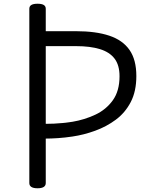

<svg xmlns="http://www.w3.org/2000/svg" viewBox="-20 -994 817 1028"><path d="M181 14Q159 14 148 7Q137 0 137 -14V-947Q137 -961 148 -967.5Q159 -974 181 -974Q203 -974 214 -967.5Q225 -961 225 -947V-827H387Q493 -827 565 -803Q637 -779 673.5 -726.5Q710 -674 710 -587Q710 -505 680 -447.5Q650 -390 600 -353Q550 -316 489.5 -294Q429 -272 368 -263Q328 -257 291 -254.5Q254 -252 225 -252V-14Q225 0 214 7Q203 14 181 14ZM225 -331Q246 -331 269 -332Q292 -333 317.5 -335.5Q343 -338 368 -342Q433 -353 490.5 -380Q548 -407 584 -457Q620 -507 620 -586Q620 -645 593.5 -680Q567 -715 515 -731Q463 -747 387 -747H225Z"/></svg>

Font: Playwrite IT Trad
Style: Regular
Weight: 400
Designer: Veronika Burian, José Scaglione
Foundry: TypeTogether
Version: Version 1.002